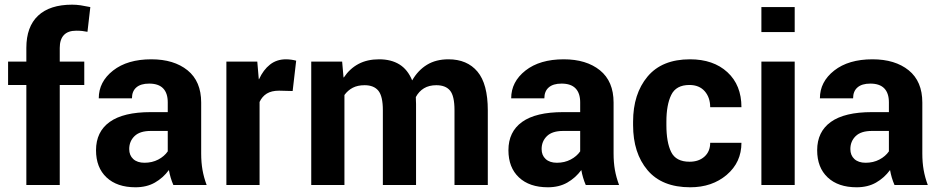

<svg xmlns="http://www.w3.org/2000/svg" viewBox="-20 -792 4022 822"><path d="M92.8 0V-428.2H14.6V-528.3H92.8V-586.9Q92.8 -677.7 143.1 -724.9Q193.4 -772 288.6 -772Q307.1 -772 325.2 -769.3Q343.3 -766.6 366.7 -761.7L354.5 -655.8Q342.8 -658.2 331.8 -659.4Q320.8 -660.6 306.2 -660.6Q271 -660.6 253.4 -641.8Q235.8 -623 235.8 -586.9V-528.3H340.8V-428.2H235.8V0Z M722.2 0Q715.8 -14.6 710.9 -30.8Q706.1 -46.9 703.1 -64Q678.2 -30.3 643.1 -10.3Q607.9 9.8 560.1 9.8Q481 9.8 436 -32.5Q391.1 -74.7 391.1 -148.9Q391.1 -228 449.7 -270Q508.3 -312 625.5 -312H698.2V-354Q698.2 -393.1 678.5 -413.6Q658.7 -434.1 618.7 -434.1Q582.5 -434.1 563.7 -417.7Q544.9 -401.4 544.9 -371.1H402.8Q402.8 -441.9 464.1 -490Q525.4 -538.1 627.9 -538.1Q724.6 -538.1 783 -491Q841.3 -443.8 841.3 -353V-134.8Q841.3 -96.7 846.9 -64.7Q852.5 -32.7 864.7 0ZM598.6 -95.2Q631.3 -95.2 657.5 -108.9Q683.6 -122.6 698.2 -144V-231.4H625.5Q578.6 -231.4 555.9 -209.2Q533.2 -187 533.2 -153.8Q533.2 -127 550.5 -111.1Q567.9 -95.2 598.6 -95.2Z M1232.9 -402.3 1174.8 -403.8Q1142.6 -403.8 1122.3 -391.4Q1102.1 -378.9 1091.3 -355.5V0H949.2V-528.3H1081.5L1087.9 -453.1L1088.9 -452.6Q1107.4 -493.2 1136 -515.6Q1164.6 -538.1 1204.1 -538.1Q1215.8 -538.1 1227.5 -536.4Q1239.3 -534.7 1248 -532.2Z M1444.8 -528.3 1450.7 -460.9 1452.1 -460.4Q1477.1 -498 1514.6 -518.1Q1552.2 -538.1 1603 -538.1Q1654.8 -538.1 1690.2 -516.1Q1725.6 -494.1 1744.6 -447.8Q1769.5 -491.2 1807.9 -514.6Q1846.2 -538.1 1899.9 -538.1Q1980 -538.1 2024.2 -485.4Q2068.4 -432.6 2068.4 -319.8V0H1925.8V-320.3Q1925.8 -381.3 1906.7 -404.3Q1887.7 -427.2 1848.1 -427.2Q1816.9 -427.2 1795.2 -414.1Q1773.4 -400.9 1760.3 -376.5Q1760.3 -367.2 1760.7 -360.6Q1761.2 -354 1761.2 -347.2V0H1619.1V-320.3Q1619.1 -379.9 1599.9 -403.6Q1580.6 -427.2 1541 -427.2Q1511.2 -427.2 1490.2 -416.3Q1469.2 -405.3 1454.6 -385.3V0H1312.5V-528.3Z M2487.8 0Q2481.4 -14.6 2476.6 -30.8Q2471.7 -46.9 2468.8 -64Q2443.8 -30.3 2408.7 -10.3Q2373.5 9.8 2325.7 9.8Q2246.6 9.8 2201.7 -32.5Q2156.7 -74.7 2156.7 -148.9Q2156.7 -228 2215.3 -270Q2273.9 -312 2391.1 -312H2463.9V-354Q2463.9 -393.1 2444.1 -413.6Q2424.3 -434.1 2384.3 -434.1Q2348.1 -434.1 2329.3 -417.7Q2310.5 -401.4 2310.5 -371.1H2168.5Q2168.5 -441.9 2229.7 -490Q2291 -538.1 2393.6 -538.1Q2490.2 -538.1 2548.6 -491Q2606.9 -443.8 2606.9 -353V-134.8Q2606.9 -96.7 2612.5 -64.7Q2618.2 -32.7 2630.4 0ZM2364.3 -95.2Q2397 -95.2 2423.1 -108.9Q2449.2 -122.6 2463.9 -144V-231.4H2391.1Q2344.2 -231.4 2321.5 -209.2Q2298.8 -187 2298.8 -153.8Q2298.8 -127 2316.2 -111.1Q2333.5 -95.2 2364.3 -95.2Z M2932.1 -99.6Q2971.7 -99.6 2996.1 -121.6Q3020.5 -143.6 3020.5 -180.7H3154.3Q3154.3 -97.2 3091.6 -43.7Q3028.8 9.8 2935.1 9.8Q2814 9.8 2752.2 -63.5Q2690.4 -136.7 2690.4 -256.3V-271Q2690.4 -390.1 2752.2 -464.1Q2814 -538.1 2934.1 -538.1Q3034.2 -538.1 3094.2 -482.9Q3154.3 -427.7 3154.3 -333H3020.5Q3020.5 -374.5 2997.1 -401.4Q2973.6 -428.2 2931.6 -428.2Q2874.5 -428.2 2853.8 -385.7Q2833 -343.3 2833 -271V-256.3Q2833 -182.6 2853.5 -141.1Q2874 -99.6 2932.1 -99.6Z M3382.3 0H3239.7V-528.3H3382.3ZM3382.3 -654.8H3239.7V-761.7H3382.3Z M3809.6 0Q3803.2 -14.6 3798.3 -30.8Q3793.5 -46.9 3790.5 -64Q3765.6 -30.3 3730.5 -10.3Q3695.3 9.8 3647.5 9.8Q3568.4 9.8 3523.4 -32.5Q3478.5 -74.7 3478.5 -148.9Q3478.5 -228 3537.1 -270Q3595.7 -312 3712.9 -312H3785.6V-354Q3785.6 -393.1 3765.9 -413.6Q3746.1 -434.1 3706.1 -434.1Q3669.9 -434.1 3651.1 -417.7Q3632.3 -401.4 3632.3 -371.1H3490.2Q3490.2 -441.9 3551.5 -490Q3612.8 -538.1 3715.3 -538.1Q3812 -538.1 3870.4 -491Q3928.7 -443.8 3928.7 -353V-134.8Q3928.7 -96.7 3934.3 -64.7Q3939.9 -32.7 3952.1 0ZM3686 -95.2Q3718.8 -95.2 3744.9 -108.9Q3771 -122.6 3785.6 -144V-231.4H3712.9Q3666 -231.4 3643.3 -209.2Q3620.6 -187 3620.6 -153.8Q3620.6 -127 3637.9 -111.1Q3655.3 -95.2 3686 -95.2Z"/></svg>

Font: Roboto Web
Style: Bold
Weight: 700
Designer: Google
Version: Version 1.200310; 2013